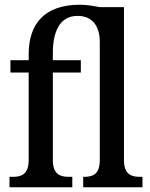

<svg xmlns="http://www.w3.org/2000/svg" viewBox="-20 -790 633 810"><path d="M20 0H285V-44H270C236 -44 203 -53 203 -114V-484H321V-536H203V-567C203 -651 229 -723 307 -723C373 -723 400 -676 401 -616V-115C401 -54 371 -44 335 -44H331V0H581V-44H570C534 -44 503 -54 503 -115V-760H400C379 -764 349 -770 317 -770C167 -770 101 -689 101 -561V-536H24V-484H101V-114C101 -53 68 -44 35 -44H20Z"/></svg>

Font: Noto Serif Condensed Medium
Style: Regular
Weight: 500
Width: 3
Designer: Monotype Design Team
Foundry: Monotype Imaging Inc.
Version: Version 2.015